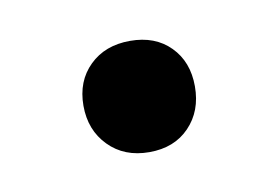

<svg xmlns="http://www.w3.org/2000/svg" viewBox="-32 -160 298 206"><g transform="rotate(-10 117.0 -56.5)"><path d="M56.7 -56.9Q56.7 -83.7 73.7 -100.3Q90.6 -116.9 117.9 -116.9Q145.2 -116.9 161.6 -100.3Q178.1 -83.7 178.1 -56.8Q178.1 -29.9 161.6 -12.8Q145.2 4.3 117.9 4.3Q90.6 4.3 73.7 -13Q56.7 -30.3 56.7 -56.9Z"/></g></svg>

Font: SN Pro Thin
Style: Regular
Weight: 200
Designer: Tobias Whetton
Foundry: Supernotes
Version: Version 1.003;Glyphs 3.3 (3324)